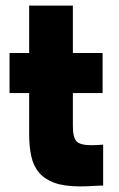

<svg xmlns="http://www.w3.org/2000/svg" viewBox="-20 -659 423 685"><path d="M14 -470H84V-639H240V-470H346V-327H240V-209Q240 -169 253 -155Q266 -141 305 -141Q314 -141 325.5 -141.5Q337 -142 348 -143V3Q335 3 312 4.5Q289 6 266 6Q210 6 175 -6.5Q140 -19 119.5 -43Q99 -67 91.5 -102Q84 -137 84 -182V-327H14Z"/></svg>

Font: Tilda Sans Black
Style: Regular
Weight: 900
Designer: ParaType Ltd
Foundry: ParaType Ltd
Version: Version 1.009